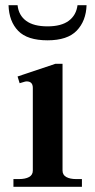

<svg xmlns="http://www.w3.org/2000/svg" viewBox="-20 -723 369 743"><path d="M13 -703H48Q52 -664 81 -642.5Q110 -621 164 -621Q217 -621 246 -642.5Q275 -664 280 -703H315Q313 -642 277 -604.5Q241 -567 164 -567Q86 -567 50.5 -603.5Q15 -640 13 -703ZM32 -30H53Q78 -30 92.5 -38Q107 -46 107 -63V-383Q107 -408 83 -408Q78 -408 69.5 -405Q61 -402 56 -401L48 -427L194 -476H222V-63Q222 -46 236.5 -38Q251 -30 275 -30H297V0H32Z"/></svg>

Font: Taviraj Medium
Style: Regular
Weight: 500
Designer: Katatrad Team
Foundry: CadsonDemak
Version: Version 1.030